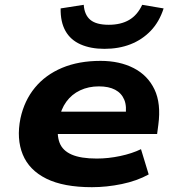

<svg xmlns="http://www.w3.org/2000/svg" viewBox="-20 -767 735 798"><path d="M362 11Q244 11 172.5 -24.5Q101 -60 74.5 -125Q48 -190 65 -275Q81 -349 125 -402.5Q169 -456 238 -485Q307 -514 398 -514Q477 -514 535.5 -484Q594 -454 622 -395.5Q650 -337 638 -248L633 -210H191L205 -303H521L501 -282Q508 -325 496.5 -352.5Q485 -380 458.5 -394Q432 -408 391 -408Q348 -408 313 -391.5Q278 -375 255.5 -344Q233 -313 225 -269L223 -258Q215 -207 227.5 -174Q240 -141 278 -124.5Q316 -108 382 -108Q430 -108 479.5 -118.5Q529 -129 566 -147L598 -42Q549 -15 486 -2Q423 11 362 11ZM414 -564Q357 -564 315 -582.5Q273 -601 252 -638.5Q231 -676 232 -732L328 -747Q331 -705 355.5 -684.5Q380 -664 432 -664Q482 -664 516.5 -684Q551 -704 571 -747L660 -732Q642 -676 606.5 -639Q571 -602 522.5 -583Q474 -564 414 -564Z"/></svg>

Font: Nunito Sans 7pt SemiExpanded ExtraBold
Style: Italic
Weight: 800
Width: 6
Italic angle: -9°
Designer: Vernon Adams
Foundry: Vernon Adams
Version: Version 3.101;gftools[0.9.27]